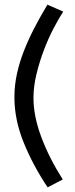

<svg xmlns="http://www.w3.org/2000/svg" viewBox="-20 -764 323 826"><path d="M42 -346Q42 -397 53 -447Q64 -497 83.5 -546.5Q103 -596 128.5 -645Q154 -694 184 -744L252 -714Q233 -685 210.5 -642Q188 -599 169 -549Q150 -499 137 -445.5Q124 -392 124 -343Q124 -264 158 -173.5Q192 -83 250 8L185 42Q122 -52 82 -150.5Q42 -249 42 -346Z"/></svg>

Font: PTCRaleway Medium
Style: Regular
Weight: 500
Designer: Matt McInerney, Pablo Impallari, Rodrigo Fuenzalida
Foundry: Matt McInerney, Pablo Impallari, Rodrigo Fuenzalida
Version: Version 3.000g; ttfautohint (v1.5) -l 8 -r 28 -G 28 -x 14 -D